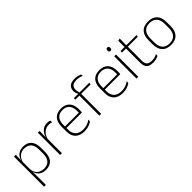

<svg xmlns="http://www.w3.org/2000/svg" viewBox="151 -1736 2968 2968"><g transform="rotate(-45 1635.0 -252.0)"><path d="M282.5 10Q234 10 196.5 -8.8Q159 -27.5 136.5 -61.5Q114 -95.5 111.5 -141H98.5L114 -177.5Q116.5 -126.5 138.5 -92.2Q160.5 -58 196 -41Q231.5 -24 274.5 -24Q348.5 -24 388 -68.2Q427.5 -112.5 427.5 -197V-289.5Q427.5 -374 388.2 -418.5Q349 -463 273.5 -463Q230.5 -463 196.8 -445.2Q163 -427.5 141.2 -396Q119.5 -364.5 112 -322.5L99 -354H111Q116.5 -393.5 138.2 -425.8Q160 -458 196.8 -477.2Q233.5 -496.5 284.5 -496.5Q373.5 -496.5 420.2 -442.8Q467 -389 467 -287.5V-199Q467 -97 419.8 -43.5Q372.5 10 282.5 10ZM76 172V-486.5H115.5L113 -361L114 -346V-138.5L113 -128L115.5 4.5V172Z M634.5 -305 621.5 -334 632 -337.5Q648.5 -409.5 693.5 -451.5Q738.5 -493.5 806.5 -493.5Q826 -493.5 841 -490.2Q856 -487 866.5 -483L869 -444Q856.5 -449.5 840 -452.5Q823.5 -455.5 804 -455.5Q744.5 -455.5 699.5 -417.5Q654.5 -379.5 634.5 -305ZM598 0V-486.5H637L634 -338L637.5 -334.5V0Z M1126.5 10Q1028.5 10 976 -41.2Q923.5 -92.5 923.5 -187V-290.5Q923.5 -391.5 972 -445Q1020.5 -498.5 1113.5 -498.5Q1175.5 -498.5 1217.8 -474.2Q1260 -450 1281.8 -404.8Q1303.5 -359.5 1303.5 -295.5V-278Q1303.5 -265.5 1303 -252.8Q1302.5 -240 1301 -225.5H1264.5Q1265 -245.5 1265 -263.2Q1265 -281 1265 -296Q1265 -350.5 1247.8 -388Q1230.5 -425.5 1196.8 -445.2Q1163 -465 1113.5 -465Q1039.5 -465 1001 -421Q962.5 -377 962.5 -293V-245V-239V-184.5Q962.5 -147 973.5 -117.5Q984.5 -88 1005.8 -67.2Q1027 -46.5 1058.5 -35.5Q1090 -24.5 1131.5 -24.5Q1178.5 -24.5 1219 -38.5Q1259.5 -52.5 1295 -78.5L1290.5 -40Q1260 -17 1218.2 -3.5Q1176.5 10 1126.5 10ZM943.5 -225.5V-257.5H1291V-225.5Z M1589.5 -675.5Q1626 -675.5 1653.8 -668.8Q1681.5 -662 1706.5 -651.5L1711 -618.5Q1683.5 -628.5 1657.2 -635Q1631 -641.5 1598 -641.5Q1555.5 -641.5 1529.2 -629.8Q1503 -618 1491.5 -596.2Q1480 -574.5 1480 -544V-541.5Q1480 -519.5 1484.8 -500.2Q1489.5 -481 1495 -465.5L1466 -463.5V-469Q1457 -483 1449 -504.8Q1441 -526.5 1441 -552V-554.5Q1441 -610 1476.5 -642.8Q1512 -675.5 1589.5 -675.5ZM1457.5 0V-455H1496.5V0ZM1368.5 -438V-470.5H1472.5H1487.5H1707.5L1703 -438Z M1965 10Q1867 10 1814.5 -41.2Q1762 -92.5 1762 -187V-290.5Q1762 -391.5 1810.5 -445Q1859 -498.5 1952 -498.5Q2014 -498.5 2056.2 -474.2Q2098.5 -450 2120.2 -404.8Q2142 -359.5 2142 -295.5V-278Q2142 -265.5 2141.5 -252.8Q2141 -240 2139.5 -225.5H2103Q2103.5 -245.5 2103.5 -263.2Q2103.5 -281 2103.5 -296Q2103.5 -350.5 2086.2 -388Q2069 -425.5 2035.2 -445.2Q2001.5 -465 1952 -465Q1878 -465 1839.5 -421Q1801 -377 1801 -293V-245V-239V-184.5Q1801 -147 1812 -117.5Q1823 -88 1844.2 -67.2Q1865.5 -46.5 1897 -35.5Q1928.5 -24.5 1970 -24.5Q2017 -24.5 2057.5 -38.5Q2098 -52.5 2133.5 -78.5L2129 -40Q2098.5 -17 2056.8 -3.5Q2015 10 1965 10ZM1782 -225.5V-257.5H2129.5V-225.5Z M2268 0V-486.5H2307.5V0ZM2288 -585.5Q2272.5 -585.5 2264.8 -594.5Q2257 -603.5 2257 -620.5V-624.5Q2257 -641 2264.8 -650Q2272.5 -659 2288 -659Q2303 -659 2310.8 -650Q2318.5 -641 2318.5 -624.5V-620.5Q2318.5 -603 2310.8 -594.2Q2303 -585.5 2288 -585.5Z M2627 9.5Q2575.5 9.5 2543.8 -5.8Q2512 -21 2497 -52.2Q2482 -83.5 2482 -130.5V-459H2521.5V-134.5Q2521.5 -79 2547.2 -52.5Q2573 -26 2634 -26Q2664.5 -26 2693.8 -33.2Q2723 -40.5 2749.5 -55.5L2745 -18.5Q2722 -6 2690.8 1.8Q2659.5 9.5 2627 9.5ZM2394.5 -443V-475.5H2743.5L2739.5 -443ZM2482.5 -469.5V-612.5L2522.5 -621L2520.5 -469.5Z M3016.5 12Q2919 12 2868.8 -43Q2818.5 -98 2818.5 -201V-286.5Q2818.5 -389.5 2869 -444Q2919.5 -498.5 3016.5 -498.5Q3113.5 -498.5 3164.2 -444Q3215 -389.5 3215 -286.5V-201Q3215 -98 3164.2 -43Q3113.5 12 3016.5 12ZM3016.5 -21.5Q3093.5 -21.5 3134.2 -67.2Q3175 -113 3175 -199.5V-288Q3175 -374 3134.5 -419.5Q3094 -465 3016.5 -465Q2939 -465 2898.5 -419.5Q2858 -374 2858 -288V-199.5Q2858 -113 2898.5 -67.2Q2939 -21.5 3016.5 -21.5Z"/></g></svg>

Font: Anek Bangla ExtraLight
Style: Regular
Weight: 250
Designer: Sulekha Rajkumar (Bangla), Yesha Goshar (Latin)
Foundry: Ek Type
Version: Version 1.003